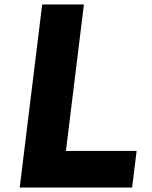

<svg xmlns="http://www.w3.org/2000/svg" viewBox="-20 -845 684 865"><path d="M358.1 -825H170.1L68.8 0H575.2L595.5 -165H277Z"/></svg>

Font: Hussar
Style: BdSuprExtOblOne
Weight: 700
Foundry: Cannot Into Space Fonts
Version: Version 2.00